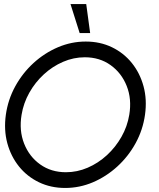

<svg xmlns="http://www.w3.org/2000/svg" viewBox="-20 -919 790 952"><path d="M303 13Q232 13 173.2 -15.2Q114.5 -43.5 74.2 -93.5Q34 -143.5 16.2 -209.2Q-1.5 -275 9 -350Q19.5 -425 55.5 -490.8Q91.5 -556.5 146.2 -606.5Q201 -656.5 267.5 -684.8Q334 -713 405 -713Q476.5 -713 535 -684.8Q593.5 -656.5 633.8 -606.5Q674 -556.5 691.8 -490.8Q709.5 -425 699 -350Q688.5 -275 652.5 -209.2Q616.5 -143.5 561.8 -93.5Q507 -43.5 440.8 -15.2Q374.5 13 303 13ZM307 -65Q362.5 -65 414.8 -87.5Q467 -110 510 -149.5Q553 -189 582.2 -240.5Q611.5 -292 621 -350Q634 -428 608.2 -492.8Q582.5 -557.5 528.2 -596.2Q474 -635 400.5 -635Q345 -635 292.8 -612.5Q240.5 -590 197.5 -550.5Q154.5 -511 125.5 -459.5Q96.5 -408 87 -350Q74 -272 99.5 -207.2Q125 -142.5 179.2 -103.8Q233.5 -65 307 -65ZM329.5 -899H407.5L427 -755H375Z"/></svg>

Font: Urbanist
Style: Italic
Weight: 400
Italic angle: -8°
Designer: Corey Hu
Foundry: Corey Hu
Version: Version 1.330; ttfautohint (v1.8.4.7-5d5b)